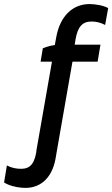

<svg xmlns="http://www.w3.org/2000/svg" viewBox="-136 -738 553 946"><path d="M138 42 146 -5 221 -434H345L359 -518H232L236 -543C247 -608 271 -632 316 -632C341 -632 363 -625 382 -615L397 -698C375 -711 334 -718 305 -718C221 -718 159 -657 141 -554L134 -516C115 -514 92 -507 75 -500L64 -434H120L44 0L42 16C30 81 2 98 -48 93C-69 91 -87 85 -102 77L-116 161C-91 177 -55 185 -28 187C56 195 120 145 138 42Z"/></svg>

Font: Fixel Text 20240404 Medium
Style: Italic
Weight: 500
Width: 4
Italic angle: -10°
Designer: AlfaBravo + MacPaw
Foundry: Kyrylo Tkachov, Marchela Mozhyna, Serhii Makarenko, Maria Weinstein, Zakhar Kryvoshyya
Version: Version 1.211;Glyphs 3.2 (3225)